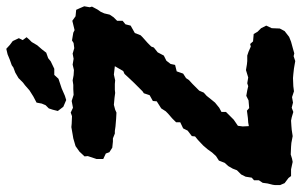

<svg xmlns="http://www.w3.org/2000/svg" viewBox="-190 -730 937 596"><g transform="rotate(-90 278.0 -432.5)"><path d="M50 3H29L23 -5L7 -17L1 -31V-47L2 -54L6 -70L8 -85L16 -97V-112L24 -119L27 -138L34 -152L47 -165L52 -178L60 -192L70 -203L77 -221L91 -230L102 -242L112 -256L124 -270L141 -286L152 -295L153 -305L170 -318L177 -332L196 -341V-354L208 -366L223 -379L230 -386L239 -400L261 -414L262 -426L280 -436L286 -454L292 -458L309 -475L318 -484L335 -502L346 -514L355 -518L370 -544L344 -547L326 -543L315 -544H297L287 -543L272 -545L250 -547L235 -543L226 -539L207 -540L183 -542L169 -544H161L146 -550H136L117 -552L103 -561L99 -572L82 -580V-601L91 -628L90 -638L105 -654L122 -666L146 -673L158 -675L181 -679L191 -678L215 -677L226 -681L241 -674L262 -678L281 -672L299 -673H312L326 -675L342 -672L358 -671L375 -675L393 -672L409 -675L426 -670L442 -672L450 -677L474 -673L482 -669L511 -676L525 -666L545 -664L550 -653L556 -639L553 -622L555 -615L546 -598L539 -588L534 -577L530 -560L522 -548L511 -537V-520L500 -511L496 -495L473 -482L466 -464L460 -458L442 -442L431 -431L428 -423L413 -411L403 -392L387 -384L377 -371L374 -357L354 -352L347 -332L333 -323L327 -314L315 -303L294 -282L288 -268L278 -259L266 -244L257 -233L241 -220L228 -213V-199L212 -183L204 -175L185 -162L183 -147L184 -128L195 -130L209 -131L232 -134L240 -127L264 -129L278 -136L295 -133L308 -130L317 -133L335 -130L358 -137L376 -134L386 -133H403L415 -129L431 -122L439 -124L447 -115L470 -113L477 -101L488 -90L496 -74L488 -57L487 -32L479 -17L461 -3L446 3L424 9L410 13L401 11L386 16L363 12L345 10L333 9L308 10L292 12L274 6L257 9L241 5L228 10L211 5L201 3L185 4L173 5L153 8L132 4L120 3L96 2L83 6L73 8ZM265 -695 244 -704 231 -721 235 -737 239 -749 249 -759 254 -771 257 -787 276 -797 295 -809 311 -823 319 -829 333 -843 350 -853 366 -859 373 -864 390 -870 407 -877 424 -881 436 -870 448 -861 457 -842 451 -830 460 -818 453 -810 445 -802 435 -785 422 -770 412 -757 395 -751 385 -743 362 -732H343L331 -719L301 -709L278 -699Z"/></g></svg>

Font: Winky Rough SemiBold
Style: Italic
Weight: 600
Italic angle: -8.97852°
Designer: Simon Atzbach
Foundry: typofactur
Version: Version 1.206; ttfautohint (v1.8.4.7-5d5b)